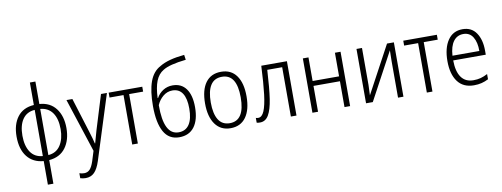

<svg xmlns="http://www.w3.org/2000/svg" viewBox="-75 -1187 4843 1851"><g transform="rotate(-10 2346.5 -261.5)"><path d="M322 -540Q426 -533 482.5 -459Q539 -385 539 -267Q539 -150 483.5 -75Q428 0 322 9V240H268V9Q165 1 108 -71.5Q51 -144 51 -268Q51 -387 106.5 -460Q162 -533 268 -540V-760H322ZM108 -267Q108 -167 148.5 -106.5Q189 -46 268 -40V-492Q190 -487 149 -428Q108 -369 108 -267ZM322 -40Q401 -46 441.5 -108.5Q482 -171 482 -267Q482 -368 441 -426.5Q400 -485 322 -492Z M644 -532 749 -194Q775 -111 783 -73H786Q795 -110 820 -194L924 -532H982L782 99Q758 173 724.5 207Q691 241 639 241Q613 241 586 233V184Q608 192 633 192Q666 192 688 169Q710 146 728 91L758 -5L586 -532Z M1191 -484V0H1136V-484H999V-532H1328V-484Z M1538 -699Q1620 -749 1779 -764L1786 -715Q1622 -697 1560 -657Q1509 -627 1484 -564Q1459 -501 1455 -398H1459Q1482 -441 1523.5 -467.5Q1565 -494 1617 -494Q1703 -494 1749 -430.5Q1795 -367 1795 -250Q1795 -126 1744 -58Q1693 10 1596 10Q1495 10 1446 -77.5Q1397 -165 1397 -331Q1397 -477 1430 -568.5Q1463 -660 1538 -699ZM1738 -247Q1738 -345 1705 -395.5Q1672 -446 1607 -446Q1556 -446 1515.5 -412.5Q1475 -379 1454 -329Q1452 -38 1598 -38Q1667 -38 1702.5 -91.5Q1738 -145 1738 -247Z M2098 10Q2002 10 1949 -63.5Q1896 -137 1896 -267Q1896 -399 1948.5 -470.5Q2001 -542 2100 -542Q2198 -542 2250 -469.5Q2302 -397 2302 -267Q2302 -136 2249.5 -63Q2197 10 2098 10ZM2099 -39Q2245 -39 2245 -267Q2245 -493 2100 -493Q2025 -493 1988.5 -435.5Q1952 -378 1952 -267Q1952 -157 1988.5 -98Q2025 -39 2099 -39Z M2689 0V-483H2543Q2533 -304 2517.5 -201.5Q2502 -99 2471.5 -47Q2441 5 2387 5Q2365 5 2354 1V-46Q2362 -42 2378 -42Q2414 -42 2436.5 -95Q2459 -148 2472 -254Q2485 -360 2493 -532H2744V0Z M2955 -301H3214V-532H3269V0H3214V-253H2955V0H2900V-532H2955Z M3479 -171Q3479 -135 3475 -69L3724 -532H3791V0H3738V-354Q3738 -430 3740 -463L3491 0H3425V-532H3479Z M4075 -484V0H4020V-484H3883V-532H4212V-484Z M4643 -301V-261H4324Q4325 -152 4365.5 -95.5Q4406 -39 4484 -39Q4523 -39 4555 -47.5Q4587 -56 4623 -75V-24Q4590 -7 4556 1.5Q4522 10 4481 10Q4376 10 4322 -63Q4268 -136 4268 -263Q4268 -391 4319 -466.5Q4370 -542 4464 -542Q4552 -542 4597.5 -475Q4643 -408 4643 -301ZM4325 -307H4588Q4589 -391 4557.5 -443Q4526 -495 4464 -495Q4403 -495 4367 -447Q4331 -399 4325 -307Z"/></g></svg>

Font: Noto Sans UI NarrowLight
Style: Regular
Weight: 300
Width: 4
Designer: Monotype Design Team
Foundry: Monotype Imaging Inc.
Version: Version 1.001